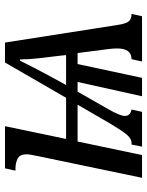

<svg xmlns="http://www.w3.org/2000/svg" viewBox="68 -644 576 751"><g transform="rotate(-90 355.5 -268.0)"><path d="M120 -403Q123 -418 125.5 -431Q128 -444 128 -451Q128 -478 111 -486.5Q94 -495 72 -495H64L73 -536H238L188 -297H349L487 -536H565L634 -95Q638 -67 646.5 -54Q655 -41 677 -41L668 0H491L500 -41Q542 -41 542 -97Q542 -104 541.5 -112Q541 -120 540 -128L524 -252H481L427 0H355L411 -252H373L305 -133Q278 -86 278 -67Q278 -46 303 -41L294 0H158L166 -41H172Q190 -41 206 -61Q222 -81 246 -121L322 -252H178L125 0H36ZM399 -297H516L514 -317Q508 -363 503.5 -405.5Q499 -448 499 -477H494Q478 -445 467 -423.5Q456 -402 441 -374Z"/></g></svg>

Font: Noto Serif Condensed
Style: Italic
Weight: 400
Width: 3
Italic angle: -12°
Designer: Monotype Design Team
Foundry: Monotype Imaging Inc.
Version: Version 2.014; ttfautohint (v1.8.4.7-5d5b)